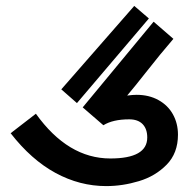

<svg xmlns="http://www.w3.org/2000/svg" viewBox="-20 -623 640 650"><path d="M16 -172 101.5 -238Q210 -86.5 353.5 -86.5Q478.5 -86.5 478.5 -157.5Q478.5 -186.5 462.8 -202.8Q447 -219 417.5 -219Q362 -219 330 -199L260 -259.5L500 -549.5L567 -491.5Q523 -440.5 474 -378Q437.5 -331.5 410.5 -299.5Q429 -302 442.5 -302Q484.5 -302 516.5 -284.2Q548.5 -266.5 565.5 -235.8Q582.5 -205 582.5 -167Q582.5 -104.5 544.2 -65.5Q506 -26.5 450.5 -9.8Q395 7 339.5 7Q250 7 168 -37.5Q86 -82 16 -172ZM484 -560.5 240.5 -274 187.5 -320.5 434.5 -603Z"/></svg>

Font: JuliaMono
Style: Bold
Weight: 700
Monospace: yes
Designer: cormullion
Foundry: corm
Version: Version 0.055; ttfautohint (v1.8.4)